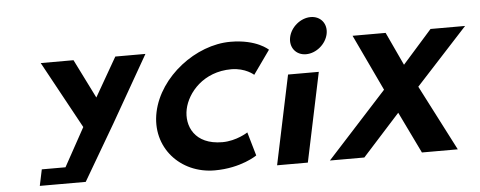

<svg xmlns="http://www.w3.org/2000/svg" viewBox="-53 -965 2750 1101"><g transform="rotate(-5 1322.0 -415.0)"><path d="M201.3 -702.1 412.4 -315.4 290.7 -94.4H154.3L134.6 -0.9H239.2H399L586 -320.5L804 -702.1H630.6L501.8 -477.7L390 -702.1Z M1200 -159.4C1039.3 -159.4 992.4 -271.6 1012.2 -365.9C1031.9 -459.4 1126 -571.6 1286.6 -571.6C1368.2 -571.6 1415.2 -528.3 1415.2 -528.3L1511.8 -664.3C1511.8 -664.3 1447.2 -728.9 1295.1 -728.9C1096.2 -728.9 880.8 -565.7 838.4 -364.2C796.3 -163.6 944.2 -2.1 1142.2 -2.1C1294.4 -2.1 1386.2 -66.7 1386.2 -66.7L1346.8 -202.7C1346.8 -202.7 1281.6 -159.4 1200 -159.4Z M1766 -830C1708 -830 1651.1 -783 1638.9 -725C1626.8 -667 1663.9 -620 1721.9 -620C1779.9 -620 1836.8 -667 1848.9 -725C1861.1 -783 1824 -830 1766 -830ZM1608.4 -513H1785.4L1677.5 0H1500.5Z M2540.7 -0.9 2346.4 -378.3 2644 -702.1H2445.1L2275.7 -510.9L2186.7 -702.1H1996.3L2149.2 -378.3L1804.6 -0.9H2002.7L2218.7 -239.7L2334.2 -0.9Z"/></g></svg>

Font: Hussar
Style: BdOblTwo
Weight: 700
Foundry: Cannot Into Space Fonts
Version: Version 2.00